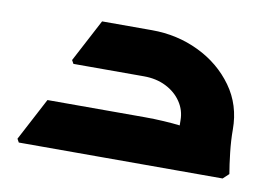

<svg xmlns="http://www.w3.org/2000/svg" viewBox="-48 -414 712 488"><g transform="rotate(10 308.0 -170.0)"><path d="M420 -127Q420 -153 405.5 -174.5Q391 -196 366 -208.5Q341 -221 309 -221H166V-232L180 -340H309Q374 -340 430 -313Q486 -286 520.5 -238Q555 -190 555 -127ZM25 0 20 -9 78 -119H247V0ZM78 0V-119H329Q354 -119 378.5 -117.5Q403 -116 419 -114Q435 -112 435 -112V0ZM127 -221 122 -230 180 -340H299V-221ZM432 0Q427 -34 423.5 -67.5Q420 -101 420 -127H555Q555 -99 558.5 -68Q562 -37 566 -14L551 0Z"/></g></svg>

Font: Fustat ExtraBold
Style: Regular
Weight: 800
Designer: Mohamed Gaber, Khaled Hosny, Laura Garcia Mut
Foundry: Kief Type Foundry, Alif Type Foundry, Hard Type Foundry
Version: Version 1.007